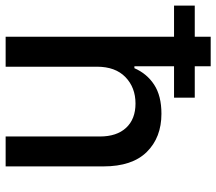

<svg xmlns="http://www.w3.org/2000/svg" viewBox="-102 -704 767 681"><g transform="rotate(90 281.5 -363.5)"><path d="M177.6 -323.9V0H71.4V-727.3H176.1V-456.7H182.9Q202.1 -501.1 241.5 -526.8Q280.9 -552.6 344.5 -552.6Q428.6 -552.6 479.9 -500.7Q531.2 -448.9 531.2 -346.9V0H425.1V-334.2Q425.1 -394.2 394.2 -427.4Q363.3 -460.6 308.2 -460.6Q251.4 -460.6 214.5 -424.9Q177.6 -389.2 177.6 -323.9ZM-39.1 -597.3V-670.8H287.3V-597.3Z"/></g></svg>

Font: Inter Zeller Medium
Style: Regular
Weight: 500
Designer: Rasmus Andersson; Joe Bland
Foundry: zeller
Version: Version 3.015;git-dec3a8cb1